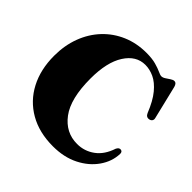

<svg xmlns="http://www.w3.org/2000/svg" viewBox="-186 -881 1065 1065"><g transform="rotate(45 346.0 -349.0)"><path d="M668.5 -216Q666.5 -155.5 629.2 -102Q592 -48.5 526.8 -15.5Q461.5 17.5 375 17.5Q267 17.5 188.2 -27.8Q109.5 -73 67 -154.2Q24.5 -235.5 24.5 -342.5Q24.5 -424 50.2 -492.5Q76 -561 123.2 -611.2Q170.5 -661.5 234.8 -689Q299 -716.5 375.5 -716.5Q420.5 -716.5 450.5 -708Q480.5 -699.5 498.5 -691Q516.5 -682.5 525.5 -682.5Q536.5 -682.5 549 -690.8Q561.5 -699 573.8 -707.2Q586 -715.5 596 -715.5Q611.5 -715.5 618 -692L665.5 -495.5Q668.5 -484.5 663.8 -476.8Q659 -469 649 -466.5Q626 -461 616 -484.5Q588.5 -553.5 555.8 -593Q523 -632.5 488 -648.8Q453 -665 418.5 -665Q347 -665 301.8 -594.5Q256.5 -524 256.5 -396Q256.5 -238.5 313.5 -162.5Q370.5 -86.5 460.5 -86.5Q517.5 -86.5 563.2 -119.8Q609 -153 631 -220Q640.5 -238.5 655 -236Q669 -233.5 668.5 -216Z"/></g></svg>

Font: Fraunces 72pt Black
Style: Regular
Weight: 900
Version: Version 1.000;[0bf87f6ff]